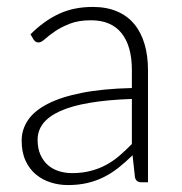

<svg xmlns="http://www.w3.org/2000/svg" viewBox="-20 -526 524 554"><path d="M360.5 -240.5Q289.5 -238 238.2 -229.2Q187 -220.5 153.8 -205.5Q120.5 -190.5 104.5 -169.8Q88.5 -149 88.5 -122.5Q88.5 -97.5 96.8 -79.2Q105 -61 118.8 -49.2Q132.5 -37.5 150.5 -32Q168.5 -26.5 188 -26.5Q217 -26.5 241.2 -32.8Q265.5 -39 286.2 -50.2Q307 -61.5 325 -77Q343 -92.5 360.5 -110.5ZM68 -427Q107 -466 150 -486Q193 -506 247.5 -506Q287.5 -506 317.5 -493.2Q347.5 -480.5 367.2 -456.8Q387 -433 397 -399.2Q407 -365.5 407 -324V0H388Q373 0 369.5 -14L362.5 -78Q342 -58 321.8 -42Q301.5 -26 279.5 -15Q257.5 -4 232 2Q206.5 8 176 8Q150.5 8 126.5 0.5Q102.5 -7 83.8 -22.5Q65 -38 53.8 -62.2Q42.5 -86.5 42.5 -120.5Q42.5 -152 60.5 -179Q78.5 -206 117 -226Q155.5 -246 215.8 -258Q276 -270 360.5 -272V-324Q360.5 -393 330.8 -430.2Q301 -467.5 242.5 -467.5Q206.5 -467.5 181.2 -457.5Q156 -447.5 138.5 -435.5Q121 -423.5 110 -413.5Q99 -403.5 91.5 -403.5Q86 -403.5 82.5 -406Q79 -408.5 76.5 -412.5Z"/></svg>

Font: LatoLatin Light
Style: Regular
Weight: 300
Designer: Lukasz Dziedzic with Adam Twardoch and Botio Nikoltchev
Foundry: tyPoland Lukasz Dziedzic
Version: Version 2.015; 2015-08-06; http://www.latofonts.com/